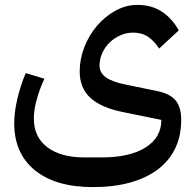

<svg xmlns="http://www.w3.org/2000/svg" viewBox="-20 -523 790 783"><path d="M359 240Q207 240 122.5 171.5Q38 103 38 -20Q38 -65 50.5 -119Q63 -173 85 -225L161 -202Q142 -161 130 -118Q118 -75 118 -40Q118 36 173 77.5Q228 119 325 119H394Q509 119 573.5 78.5Q638 38 638 -34L481 -66Q392 -84 348.5 -124Q305 -164 305 -232Q305 -281 323.5 -329.5Q342 -378 374.5 -416.5Q407 -455 450 -479Q493 -503 541 -503Q598 -503 640 -475.5Q682 -448 709 -399L629 -325Q610 -355 584.5 -372.5Q559 -390 523 -390Q496 -390 471 -379Q446 -368 427 -349.5Q408 -331 397 -306.5Q386 -282 386 -255Q386 -226 412 -207.5Q438 -189 493 -178L624 -151Q675 -140 697 -112.5Q719 -85 719 -34Q719 31 694.5 82Q670 133 623.5 168Q577 203 510.5 221.5Q444 240 359 240Z"/></svg>

Font: IBM Plex Arabic Medium
Style: Regular
Weight: 500
Designer: Mike Abbink, Paul van der Laan, Pieter van Rosmalen, Wael Morcos, Khajak Apelian
Foundry: Bold Monday
Version: Version 1.0